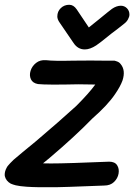

<svg xmlns="http://www.w3.org/2000/svg" viewBox="-57 -784 562 804"><path d="M177 0Q227 -1 299 -4Q371 -7 379 -7Q405 -7 420.5 -22Q436 -37 439.5 -57Q443 -77 433.5 -92Q424 -107 400 -107Q392 -107 320 -104Q249 -101 197 -100Q152 -99 123 -100L151 -123Q256 -212 330 -288Q394 -344 425 -390Q447 -422 456 -447Q470 -490 448 -516Q442 -524 432 -527L426 -529Q424 -529 422 -530H379Q332 -531 250 -530Q167 -528 136 -532Q111 -534 94 -520.5Q77 -507 71 -487.5Q65 -468 72.5 -452Q80 -436 102 -432Q138 -428 271 -431Q304 -431 342 -430Q316 -394 262 -340Q194 -278 94 -193L38 -147L0 -115L-14 -101Q-19 -96 -22 -92Q-26 -88 -29 -82Q-39 -64 -37 -47Q-32 -26 -12 -15Q-3 -11 9 -8Q26 -4 55 -2Q99 1 177 0ZM298 -577Q320 -577 346 -594Q360 -603 409 -643Q424 -654 438 -665Q451 -676 462 -684Q473 -692 479 -703Q485 -714 485 -723Q485 -739 474.5 -749.5Q464 -760 449 -760Q431 -760 412 -747Q401 -739 356 -702L315 -669L264 -745Q251 -764 233 -764Q212 -764 197.5 -750Q183 -736 183 -715Q183 -703 193 -689L251 -604Q269 -577 298 -577Z"/></svg>

Font: Balsamiq Sans
Style: Italic
Weight: 400
Italic angle: -12°
Designer: Michael Angeles
Foundry: Balsamiq SRL
Version: Version 1.020; ttfautohint (v1.8.4.7-5d5b);gftools[0.9.26]